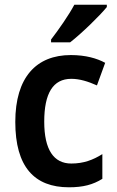

<svg xmlns="http://www.w3.org/2000/svg" viewBox="-20 -786 496 816"><path d="M434 -756V-766H296C272 -721 230 -661 197 -618V-606H278C326 -643 404 -719 434 -756ZM273 10C333 10 375 -1 415 -26V-131C375 -106 335 -91 283 -91C208 -91 168 -150 168 -269C168 -389 205 -451 283 -451C318 -451 354 -440 392 -423L427 -519C392 -538 344 -552 281 -552C134 -552 45 -457 45 -268C45 -77 126 10 273 10Z"/></svg>

Font: Noto Sans Kannada SemiCondensed SemiBold
Style: Regular
Weight: 600
Width: 4
Designer: Jelle Bosma - Monotype Design Team
Foundry: Monotype Imaging Inc.
Version: Version 2.005